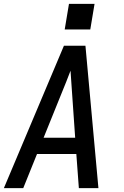

<svg xmlns="http://www.w3.org/2000/svg" viewBox="-20 -971 640 991"><path d="M0 0 310 -735H421L488 0H387L374 -176H171L100 0ZM368 -260 352 -490Q350 -519 348 -548Q346 -577 344 -606Q333 -577 321.5 -548Q310 -519 298 -490L205 -260ZM314 -819 336 -951H468L446 -819Z"/></svg>

Font: Iosevka SS04 Medium Extended
Style: Italic
Weight: 500
Width: 7
Italic angle: -9°
Monospace: yes
Designer: Belleve Invis
Foundry: Belleve Invis
Version: Version 19.0.0; ttfautohint (v1.8.4)